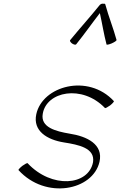

<svg xmlns="http://www.w3.org/2000/svg" viewBox="-20 -1035 669 1069"><path d="M404 -788C450 -845 491 -904 536 -962C549 -904 558 -845 573 -788C573 -784 586 -787 601 -793C617 -800 629 -808 629 -812C611 -878 585 -942 567 -1008C567 -1013 562 -1016 555 -1014C549 -1016 542 -1013 536 -1008C483 -942 425 -878 371 -812C367 -808 372 -800 381 -793C390 -787 400 -784 404 -788ZM83 -88C234 78 497 26 534 -134C556 -231 465 -276 367 -291C290 -304 205 -326 218 -401C238 -526 437 -566 564 -434C566 -431 579 -438 593 -448C607 -459 616 -470 614 -472C471 -627 216 -557 182 -399C162 -306 242 -257 336 -242C418 -229 510 -211 498 -132C473 -1 268 17 134 -126C132 -129 119 -122 105 -112C91 -101 81 -90 83 -88Z"/></svg>

Font: Nupuram Thin Italic
Style: Regular
Weight: 100
Designer: Santhosh Thottingal (santhosh.thottingal@gmail.com)
Foundry: SMC
Version: Version 1.000